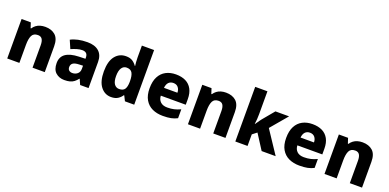

<svg xmlns="http://www.w3.org/2000/svg" viewBox="-4 -1630 5080 2509"><g transform="rotate(20 2535.5 -375.0)"><path d="M70 0V-549H198L222 -476H229Q247 -503 271.5 -521.5Q296 -540 328 -549.5Q360 -559 398 -559Q486 -559 539 -511.5Q592 -464 592 -358V0H422V-311Q422 -368 403.5 -396.5Q385 -425 344 -425Q283 -425 261 -380Q239 -335 239 -250V0Z M865 10Q793 10 745 -33Q697 -76 697 -165Q697 -252 759 -295.5Q821 -339 941 -343L1032 -346V-359Q1032 -402 1012 -420Q992 -438 956 -438Q921 -438 881.5 -426Q842 -414 803 -397L754 -510Q799 -534 857 -546.5Q915 -559 985 -559Q1088 -559 1144.5 -509Q1201 -459 1201 -363V0H1084L1051 -74H1047Q1024 -45 999.5 -26Q975 -7 943 1.5Q911 10 865 10ZM933 -112Q975 -112 1004 -137Q1033 -162 1033 -206V-250L982 -248Q920 -246 894.5 -227Q869 -208 869 -173Q869 -142 887 -127Q905 -112 933 -112Z M1515 10Q1427 10 1370.5 -62.5Q1314 -135 1314 -274Q1314 -415 1371 -487Q1428 -559 1521 -559Q1578 -559 1612.5 -536Q1647 -513 1670 -479H1674Q1671 -498 1668.5 -532.5Q1666 -567 1666 -598V-760H1836V0H1707L1672 -70H1666Q1645 -37 1609 -13.5Q1573 10 1515 10ZM1579 -125Q1634 -125 1656 -157.5Q1678 -190 1679 -257V-272Q1679 -345 1657.5 -383.5Q1636 -422 1578 -422Q1536 -422 1510.5 -384.5Q1485 -347 1485 -271Q1485 -197 1510.5 -161Q1536 -125 1579 -125Z M2235 10Q2152 10 2088 -20Q2024 -50 1987.5 -112.5Q1951 -175 1951 -271Q1951 -369 1984.5 -432.5Q2018 -496 2077.5 -527.5Q2137 -559 2216 -559Q2295 -559 2351.5 -531Q2408 -503 2438.5 -447Q2469 -391 2469 -309V-230H2122Q2124 -177 2157.5 -145Q2191 -113 2254 -113Q2306 -113 2348 -123Q2390 -133 2435 -154V-30Q2395 -9 2349 0.5Q2303 10 2235 10ZM2126 -340H2313Q2313 -383 2289.5 -412.5Q2266 -442 2221 -442Q2181 -442 2156 -416.5Q2131 -391 2126 -340Z M2583 0V-549H2711L2735 -476H2742Q2760 -503 2784.5 -521.5Q2809 -540 2841 -549.5Q2873 -559 2911 -559Q2999 -559 3052 -511.5Q3105 -464 3105 -358V0H2935V-311Q2935 -368 2916.5 -396.5Q2898 -425 2857 -425Q2796 -425 2774 -380Q2752 -335 2752 -250V0Z M3242 0V-760H3412V-440Q3412 -410 3409.5 -372Q3407 -334 3402 -304H3406Q3414 -315 3424.5 -330.5Q3435 -346 3446 -361.5Q3457 -377 3466 -388L3600 -549H3790L3593 -316L3803 0H3608L3474 -209L3412 -161V0Z M4134 10Q4051 10 3987 -20Q3923 -50 3886.5 -112.5Q3850 -175 3850 -271Q3850 -369 3883.5 -432.5Q3917 -496 3976.5 -527.5Q4036 -559 4115 -559Q4194 -559 4250.5 -531Q4307 -503 4337.5 -447Q4368 -391 4368 -309V-230H4021Q4023 -177 4056.5 -145Q4090 -113 4153 -113Q4205 -113 4247 -123Q4289 -133 4334 -154V-30Q4294 -9 4248 0.5Q4202 10 4134 10ZM4025 -340H4212Q4212 -383 4188.5 -412.5Q4165 -442 4120 -442Q4080 -442 4055 -416.5Q4030 -391 4025 -340Z M4482 0V-549H4610L4634 -476H4641Q4659 -503 4683.5 -521.5Q4708 -540 4740 -549.5Q4772 -559 4810 -559Q4898 -559 4951 -511.5Q5004 -464 5004 -358V0H4834V-311Q4834 -368 4815.5 -396.5Q4797 -425 4756 -425Q4695 -425 4673 -380Q4651 -335 4651 -250V0Z"/></g></svg>

Font: Noto Sans Symbols ExtraBold
Style: Regular
Weight: 800
Version: Version 2.002